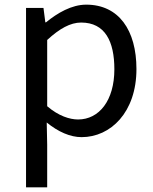

<svg xmlns="http://www.w3.org/2000/svg" viewBox="-20 -577 660 826"><path d="M92 229H183V45L181 -50C230 -10 282 13 331 13C456 13 567 -94 567 -280C567 -447 491 -557 351 -557C288 -557 227 -521 178 -481H175L167 -543H92ZM316 -63C280 -63 232 -78 183 -120V-405C236 -454 283 -480 329 -480C432 -480 472 -399 472 -279C472 -144 406 -63 316 -63Z"/></svg>

Font: Source Han Sans KR Regular
Style: Regular
Weight: 400
Designer: Ryoko NISHIZUKA (kana & ideographs); Paul D. Hunt (Latin, Greek & Cyrillic); Wenlong ZHANG (bopomofo); Sandoll Communica
Foundry: Adobe Systems Incorporated
Version: Version 1.004;PS 1.004;hotconv 1.0.82;makeotf.lib2.5.63406